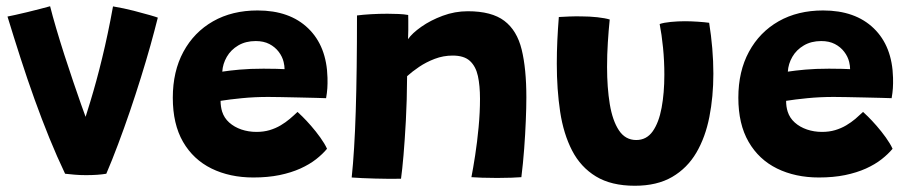

<svg xmlns="http://www.w3.org/2000/svg" viewBox="-20 -566 2912 615"><path d="M342 -545.5Q377.5 -539.5 408.5 -531.5Q439.5 -523.5 460.2 -517.5Q481 -511.5 485.5 -509.5Q475.5 -469.5 461.8 -420.2Q448 -371 431.2 -317.2Q414.5 -263.5 396 -209.2Q377.5 -155 358.2 -103.8Q339 -52.5 320.5 -9.5Q294 -5 255.5 -5Q236.5 -5 218.8 -6.5Q201 -8 188.5 -9.5Q162.5 -64 138 -124.2Q113.5 -184.5 90.5 -248.5Q67.5 -312.5 46 -379.2Q24.5 -446 4 -513Q11.5 -514.5 28.8 -518.2Q46 -522 66.8 -527Q87.5 -532 107.5 -537.2Q127.5 -542.5 140.5 -546Q148 -516 160 -475.2Q172 -434.5 186.2 -390.2Q200.5 -346 214.5 -304.8Q228.5 -263.5 239.8 -231.5Q251 -199.5 257 -184L251 -181.5Q260 -210 269.5 -241.2Q279 -272.5 288.5 -307.2Q298 -342 307.2 -380Q316.5 -418 325.2 -459.5Q334 -501 342 -545.5Z M1027.5 -89.5Q1013.5 -72.5 992.5 -56Q971.5 -39.5 942.2 -26.2Q913 -13 875.5 -5.2Q838 2.5 791.5 2.5Q716 2.5 657.5 -26.2Q599 -55 566.2 -111.8Q533.5 -168.5 533.5 -253Q533.5 -337.5 567.5 -400.2Q601.5 -463 662.5 -497.8Q723.5 -532.5 805 -532.5Q908 -532.5 967.2 -475.2Q1026.5 -418 1029 -317Q1029.5 -298.5 1028.5 -283.5Q1027.5 -268.5 1024.5 -251.5Q1017 -252 992.5 -252.5Q968 -253 937.2 -253.8Q906.5 -254.5 879.2 -255Q852 -255.5 839 -255.5Q795.5 -255.5 754.8 -251.5Q714 -247.5 686.5 -243Q686.5 -234 687.8 -225.2Q689 -216.5 691.5 -208.5Q698 -188 714.2 -173.5Q730.5 -159 753.2 -151.2Q776 -143.5 801.5 -143.5Q824.5 -143.5 843.8 -149.2Q863 -155 879 -164.5Q895 -174 908.2 -185.2Q921.5 -196.5 933 -207.5Q936 -205 948.5 -192.8Q961 -180.5 976.5 -162.8Q992 -145 1006 -125.5Q1020 -106 1027.5 -89.5ZM692 -336.5Q714.5 -340 747.5 -343Q780.5 -346 824 -346Q847.5 -346 865.8 -345.5Q884 -345 891.5 -344.5Q891.5 -355 888.5 -367.5Q884.5 -384.5 872.8 -400Q861 -415.5 842.8 -425Q824.5 -434.5 799 -434.5Q767 -434.5 743.2 -420.5Q719.5 -406.5 706.5 -384Q693.5 -361.5 692 -336.5Z M1264.5 6.5Q1249.5 7 1227.5 6.8Q1205.5 6.5 1182.5 6Q1164 5.5 1140 4.5Q1116 3.5 1106.5 2.5Q1111 -39.5 1114.2 -92.5Q1117.5 -145.5 1119.5 -210Q1121.5 -274.5 1122.5 -351Q1123.5 -427.5 1123.5 -516.5Q1142.5 -519 1168.5 -520.5Q1194.5 -522 1221 -522Q1239.5 -522 1256.8 -521.2Q1274 -520.5 1287.5 -518Q1287.5 -513.5 1287.8 -499.8Q1288 -486 1287.8 -469.8Q1287.5 -453.5 1287 -440.5Q1300 -459.5 1329.5 -480.2Q1359 -501 1398 -515.5Q1437 -530 1478.5 -530Q1555 -530 1595.5 -499.2Q1636 -468.5 1651 -407.2Q1666 -346 1666 -254Q1666 -222 1664.2 -179.2Q1662.5 -136.5 1659 -89.5Q1655.5 -42.5 1650 1.5Q1640 2.5 1618.2 3.2Q1596.5 4 1572.5 4Q1547 4 1524 3.2Q1501 2.5 1490 1.5Q1495.5 -26.5 1502 -68.5Q1508.5 -110.5 1513 -158.2Q1517.5 -206 1517.5 -249.5Q1517.5 -291.5 1510.8 -322.5Q1504 -353.5 1485.2 -370.8Q1466.5 -388 1430 -388Q1400 -388 1372.5 -377.5Q1345 -367 1322.5 -351.8Q1300 -336.5 1284 -322Q1283.5 -243 1280 -179.2Q1276.5 -115.5 1272.5 -68.8Q1268.5 -22 1264.5 6.5Z M2093 -489Q2105.5 -493.5 2128.8 -495.8Q2152 -498 2174 -498Q2192.5 -498 2215 -496.5Q2237.5 -495 2251.5 -493Q2258 -452.5 2261.5 -411.2Q2265 -370 2265 -330Q2265 -256.5 2252.2 -191.5Q2239.5 -126.5 2210.5 -77Q2181.5 -27.5 2133 0.8Q2084.5 29 2013.5 29Q1938 29 1889 -0.8Q1840 -30.5 1812.5 -83.8Q1785 -137 1774.2 -208.2Q1763.5 -279.5 1763.5 -362Q1763.5 -398.5 1765.2 -436.2Q1767 -474 1770 -511.5Q1783 -512.5 1804.2 -513.2Q1825.5 -514 1843 -513.5Q1868 -513.5 1893.2 -510.8Q1918.5 -508 1933 -503.5Q1929.5 -469.5 1927 -430.2Q1924.5 -391 1924.5 -351.5Q1924.5 -285.5 1933.2 -232.5Q1942 -179.5 1962.5 -148.5Q1983 -117.5 2018 -117.5Q2051 -117.5 2070.8 -145.5Q2090.5 -173.5 2099.2 -220.8Q2108 -268 2108 -326.5Q2108 -370.5 2103.8 -413.2Q2099.5 -456 2093 -489Z M2839 -89.5Q2825 -72.5 2804 -56Q2783 -39.5 2753.8 -26.2Q2724.5 -13 2687 -5.2Q2649.5 2.5 2603 2.5Q2527.5 2.5 2469 -26.2Q2410.5 -55 2377.8 -111.8Q2345 -168.5 2345 -253Q2345 -337.5 2379 -400.2Q2413 -463 2474 -497.8Q2535 -532.5 2616.5 -532.5Q2719.5 -532.5 2778.8 -475.2Q2838 -418 2840.5 -317Q2841 -298.5 2840 -283.5Q2839 -268.5 2836 -251.5Q2828.5 -252 2804 -252.5Q2779.5 -253 2748.8 -253.8Q2718 -254.5 2690.8 -255Q2663.5 -255.5 2650.5 -255.5Q2607 -255.5 2566.2 -251.5Q2525.5 -247.5 2498 -243Q2498 -234 2499.2 -225.2Q2500.5 -216.5 2503 -208.5Q2509.5 -188 2525.8 -173.5Q2542 -159 2564.8 -151.2Q2587.5 -143.5 2613 -143.5Q2636 -143.5 2655.2 -149.2Q2674.5 -155 2690.5 -164.5Q2706.5 -174 2719.8 -185.2Q2733 -196.5 2744.5 -207.5Q2747.5 -205 2760 -192.8Q2772.5 -180.5 2788 -162.8Q2803.5 -145 2817.5 -125.5Q2831.5 -106 2839 -89.5ZM2503.5 -336.5Q2526 -340 2559 -343Q2592 -346 2635.5 -346Q2659 -346 2677.2 -345.5Q2695.5 -345 2703 -344.5Q2703 -355 2700 -367.5Q2696 -384.5 2684.2 -400Q2672.5 -415.5 2654.2 -425Q2636 -434.5 2610.5 -434.5Q2578.5 -434.5 2554.8 -420.5Q2531 -406.5 2518 -384Q2505 -361.5 2503.5 -336.5Z"/></svg>

Font: Grandstander Thin
Style: Bold
Weight: 700
Version: Version 1.200